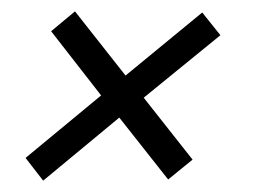

<svg xmlns="http://www.w3.org/2000/svg" viewBox="-20 -421 453 338"><path d="M56 -103 25 -143 158 -253 70 -366 112 -401 201 -288 336 -399 368 -359 233 -249 319 -140 276 -105 190 -214Z"/></svg>

Font: Saira Condensed Light
Style: Italic
Weight: 300
Width: 3
Italic angle: -12°
Designer: Hector Gatti with collaboration of the Omnibus-Type team
Foundry: Omnibus-Type
Version: Version 1.101